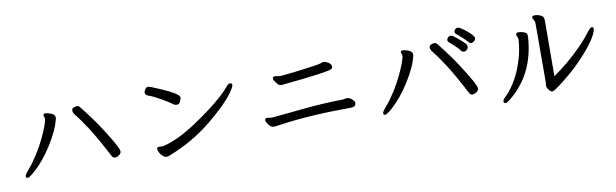

<svg xmlns="http://www.w3.org/2000/svg" viewBox="-44 -1113 5089 1587"><g transform="rotate(-10 2500.0 -319.5)"><path d="M104 -55.2Q88.9 -55.2 88.9 -71.8Q88.9 -84 125.5 -126Q162.1 -168 202.1 -231.4Q242.2 -294.9 270 -353.5Q297.9 -412.1 313 -454.1Q328.1 -496.1 328.1 -508.1Q328.1 -520 324.5 -527.1Q320.8 -534.2 320.8 -540Q320.8 -555.2 337.9 -555.2Q349.1 -555.2 368.2 -549.8Q418 -536.1 418 -505.9Q418 -495.1 403.1 -450Q388.2 -404.8 353 -341.3Q317.9 -277.8 279.5 -225.3Q241.2 -172.9 205.1 -135.5Q168.9 -98.1 141.4 -76.7Q113.8 -55.2 104 -55.2ZM844.2 -95.2Q826.2 -95.2 817.9 -111.8Q729 -280.8 675 -364.5Q621.1 -448.2 570.8 -511.2Q562 -523.9 562 -539.1Q562 -556.2 579.1 -562.5Q596.2 -568.8 606.9 -568.8Q619.1 -568.8 629.9 -555.2Q726.1 -435.1 789.1 -335.9Q852.1 -236.8 874 -195.3Q896 -153.8 896 -138.2Q896 -120.1 877.9 -107.7Q859.9 -95.2 844.2 -95.2Z M1264.2 -26.9Q1249 -26.9 1233.4 -41Q1217.8 -55.2 1208 -72.5Q1198.2 -89.8 1198.2 -103Q1198.2 -120.1 1216.8 -120.1L1238.8 -118.2Q1252 -118.2 1268.1 -123Q1387.2 -154.8 1535.6 -253.4Q1684.1 -352.1 1784.2 -441.9Q1827.1 -481 1848.1 -507.6Q1869.1 -534.2 1883.8 -534.2Q1901.9 -534.2 1901.9 -519Q1901.9 -502.9 1873 -461.9Q1807.1 -368.2 1650.6 -241Q1494.1 -113.8 1296.9 -36.1Q1276.9 -26.9 1264.2 -26.9ZM1422.9 -436Q1407.2 -436 1394 -444.8Q1370.1 -464.8 1304.4 -502.4Q1238.8 -540 1201.2 -551.8Q1176.8 -562 1176.8 -579.1Q1176.8 -594.2 1183.1 -601.1Q1194.8 -624 1211.9 -624Q1226.1 -624 1313 -585.9Q1461.9 -521 1461.9 -491.2Q1461.9 -478 1451.4 -457Q1440.9 -436 1422.9 -436Z M2180.2 -118.2Q2163.1 -118.2 2148.4 -132.1Q2133.8 -146 2126 -162.1Q2118.2 -178.2 2118.2 -182.1Q2118.2 -200.2 2136.2 -200.2L2178.2 -194.8L2475.1 -224.1Q2627.9 -238.8 2778.8 -240.2L2813 -246.1Q2836.9 -246.1 2856.4 -228Q2876 -210 2877 -196.8Q2877 -162.1 2835.9 -162.1Q2492.2 -162.1 2238.8 -125Q2193.8 -118.2 2180.2 -118.2ZM2304.2 -446.8Q2283.2 -446.8 2273.9 -458Q2241.2 -494.1 2241.2 -508.8Q2241.2 -527.8 2259.8 -527.8Q2266.1 -527.8 2277.6 -524.9Q2289.1 -522 2314.9 -522Q2352.1 -524.9 2429.2 -534.2Q2636.2 -559.1 2649.7 -566.7Q2663.1 -574.2 2678.2 -574.2Q2691.9 -574.2 2715.3 -560.5Q2738.8 -546.9 2740.2 -524.9Q2740.2 -509.8 2727.1 -503.9Q2685.1 -483.9 2318.8 -448.2Z M3104 -55.2Q3088.9 -55.2 3088.9 -71.8Q3088.9 -84 3125.5 -126Q3162.1 -168 3202.1 -231.4Q3242.2 -294.9 3270 -353.5Q3297.9 -412.1 3313 -454.1Q3328.1 -496.1 3328.1 -508.1Q3328.1 -520 3324.5 -527.1Q3320.8 -534.2 3320.8 -540Q3320.8 -555.2 3337.9 -555.2Q3349.1 -555.2 3368.2 -549.8Q3418 -536.1 3418 -505.9Q3418 -495.1 3403.1 -450Q3388.2 -404.8 3353 -341.3Q3317.9 -277.8 3279.5 -225.3Q3241.2 -172.9 3205.1 -135.5Q3168.9 -98.1 3141.4 -76.7Q3113.8 -55.2 3104 -55.2ZM3844.2 -95.2Q3826.2 -95.2 3817.9 -111.8Q3729 -280.8 3675 -364.5Q3621.1 -448.2 3570.8 -511.2Q3562 -523.9 3562 -539.1Q3562 -556.2 3579.1 -562.5Q3596.2 -568.8 3606.9 -568.8Q3619.1 -568.8 3629.9 -555.2Q3726.1 -435.1 3789.1 -335.9Q3852.1 -236.8 3874 -195.3Q3896 -153.8 3896 -138.2Q3896 -120.1 3877.9 -107.7Q3859.9 -95.2 3844.2 -95.2ZM3814 -466.8Q3795.9 -491.2 3765.9 -519Q3735.8 -546.9 3725.8 -554.4Q3715.8 -562 3715.8 -574.2Q3715.8 -584 3725.3 -594.5Q3734.9 -605 3748 -605Q3758.8 -605 3768.3 -598.9Q3777.8 -592.8 3798.8 -575.4Q3819.8 -558.1 3840.3 -539.6Q3860.8 -521 3866.5 -511.5Q3872.1 -502 3872.1 -491Q3872.1 -480 3861.1 -468Q3850.1 -456.1 3837.2 -456.1Q3824.2 -456.1 3814 -466.8ZM3905.8 -516.1Q3895 -516.1 3884.5 -529.1Q3874 -542 3846.4 -568.1Q3818.8 -594.2 3802.5 -606.2Q3786.1 -618.2 3786.1 -629.9Q3786.1 -641.1 3796.1 -651.1Q3806.2 -661.1 3816.9 -661.1Q3835 -661.1 3889.9 -616.5Q3944.8 -571.8 3944.8 -549.8Q3944.8 -534.2 3922.9 -521Q3916 -516.1 3905.8 -516.1Z M4101.1 22Q4085 22 4085 4.9Q4085 -8.8 4107.9 -28.8Q4215.8 -137.2 4268.1 -314.9Q4290 -386.2 4296.9 -475.1Q4296.9 -492.2 4291 -500.5Q4285.2 -508.8 4285.2 -518.1Q4285.2 -524.9 4287.1 -530.5Q4289.1 -536.1 4308.1 -536.1Q4323.2 -536.1 4343 -530Q4362.8 -523.9 4370.4 -517.6Q4377.9 -511.2 4377.9 -485.8Q4357.9 -170.9 4133.8 4.9Q4111.8 22 4101.1 22ZM4501 -5.9Q4485.8 -5.9 4475.1 -19Q4454.1 -43 4454.1 -61L4457 -89.8L4458 -583Q4458 -601.1 4449 -614Q4439.9 -627 4439.9 -638.9Q4439.9 -650.9 4464.8 -650.9Q4483.9 -650.9 4505.4 -642.3Q4526.9 -633.8 4532.5 -621.8Q4538.1 -609.9 4538.1 -595.2L4536.1 -127Q4655.8 -208 4773.9 -326.2Q4832 -384.8 4875 -443.8Q4898.9 -472.2 4911.1 -472.2Q4923.8 -472.2 4923.8 -453.1Q4923.8 -439 4906 -404.1Q4888.2 -369.1 4850.1 -319.6Q4812 -270 4749.5 -206.1Q4687 -142.1 4601.1 -74Q4515.1 -5.9 4501 -5.9Z"/></g></svg>

Font: LXGW WenKai Screen
Style: Regular
Weight: 400
Designer: LXGW / Fontworks Inc.
Foundry: LXGW / Fontworks Inc.
Version: Version 1.510;January 18,2025